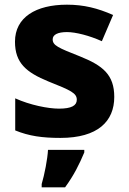

<svg xmlns="http://www.w3.org/2000/svg" viewBox="-20 -579 549 820"><path d="M468 -165C468 -260 419 -299 322 -338C228 -375 205 -385 205 -411C205 -431 227 -442 266 -442C303 -442 362 -427 415 -403L463 -515C397 -544 338 -559 266 -559C133 -559 44 -505 44 -401C44 -310 92 -270 187 -231C283 -193 308 -181 308 -153C308 -128 285 -115 232 -115C186 -115 109 -130 45 -159V-22C104 2 160 10 238 10C398 10 468 -61 468 -165ZM340 72V61H185C183 100 170 167 158 207V221H258C296 169 319 122 340 72Z"/></svg>

Font: Noto Sans Thai Looped ExtraBold
Style: Regular
Weight: 800
Designer: Cadson Demak Team
Foundry: Cadson Demak Co., Ltd.
Version: Version 1.001